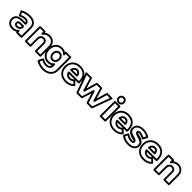

<svg xmlns="http://www.w3.org/2000/svg" viewBox="507 -2862 5141 5141"><g transform="rotate(45 3077.0 -292.0)"><path d="M3.9 -161.1Q3.9 -249.5 65.9 -298.8Q127.9 -348.1 235.8 -349.1H351.1Q340.8 -392.1 272.9 -392.1Q204.6 -392.1 123 -350.1Q114.7 -345.2 104.2 -348.1Q93.8 -351.1 88.9 -361.8L40 -476.1Q36.1 -485.4 39.6 -495.4Q43 -505.4 51.8 -508.8Q187 -571.8 313 -571.8Q432.1 -571.8 502.4 -513.4Q572.8 -455.1 573.2 -352.1V0Q573.2 10.7 565.2 17.8Q557.1 24.9 547.9 24.9H378.9Q368.2 24.9 361.1 17.1Q354 9.3 354 0V-4.9Q295.9 33.2 213.9 33.2Q119.6 33.2 61.8 -21.2Q3.9 -75.7 3.9 -161.1ZM213.9 -17.1Q313.5 -17.1 358.9 -77.1Q366.7 -87.4 374.3 -89.8Q381.8 -92.3 387 -87.9Q392.1 -83.5 396 -77.9Q399.9 -72.3 401.9 -67.4L403.8 -62V-24.9H522.9V-352.1Q522 -433.1 468.8 -477.5Q415.5 -522 313 -522Q207 -522 96.2 -473.1L125 -405.8Q205.1 -441.9 272.9 -441.9Q332.5 -441.9 367.7 -412.6Q402.8 -383.3 402.8 -332V-324.2Q402.8 -314.9 395.8 -306.9Q388.7 -298.8 377.9 -298.8H235.8Q143.6 -298.3 98.9 -262.5Q54.2 -226.6 54.2 -161.1Q54.2 -95.7 96.2 -56.4Q138.2 -17.1 213.9 -17.1ZM166 -172.9Q166 -214.4 194.3 -235.1Q222.7 -255.9 269 -255.9H377.9Q387.2 -255.9 395 -248.8Q402.8 -241.7 402.8 -231V-183.1Q402.8 -182.1 402.3 -179.9Q401.9 -177.7 401.9 -176.8Q390.6 -134.3 352.8 -109.1Q314.9 -84 267.1 -84Q223.1 -84 194.6 -108.2Q166 -132.3 166 -172.9ZM215.8 -172.9Q215.8 -133.8 267.1 -133.8Q299.3 -133.8 322.8 -148.9Q346.2 -164.1 353 -186V-206.1H269Q236.8 -206.1 226.3 -198.5Q215.8 -190.9 215.8 -172.9Z M687.5 0V-539.1Q687.5 -549.8 695.3 -556.9Q703.1 -564 712.4 -564H885.7Q896.5 -564 903.6 -556.2Q910.6 -548.3 910.6 -539.1V-519Q970.2 -570.3 1065.4 -571.8Q1165 -571.8 1226.3 -507.6Q1287.6 -443.4 1287.6 -339.8V0Q1287.6 10.7 1279.8 17.8Q1272 24.9 1262.7 24.9H1090.8Q1080.1 24.9 1072.8 17.1Q1065.4 9.3 1065.4 0V-292Q1065.4 -330.1 1047.4 -349.6Q1029.3 -369.1 995.6 -369.1Q960 -369.1 937.5 -346.7Q915 -324.2 910.6 -284.2V0Q910.6 10.7 902.8 17.8Q895 24.9 885.7 24.9H712.4Q701.7 24.9 694.6 17.1Q687.5 9.3 687.5 0ZM737.8 -24.9H860.8V-285.2V-288.1Q866.7 -345.2 902.8 -382.1Q939 -418.9 995.6 -418.9Q1049.3 -418.9 1082.5 -383.5Q1115.7 -348.1 1115.7 -292V-24.9H1237.8V-339.8Q1237.8 -424.8 1191.2 -473.4Q1144.5 -522 1065.4 -522Q956.5 -520.5 906.7 -438Q900.9 -428.2 894 -426.3Q887.2 -424.3 881.6 -428Q876 -431.6 871.1 -436.8Q866.2 -441.9 863.3 -446.3L860.8 -451.2V-514.2H737.8Z M1272.5 -290Q1272.5 -413.6 1342.8 -491.7Q1413.1 -569.8 1525.4 -569.8Q1601.6 -571.3 1659.7 -530.8V-539.1Q1659.7 -549.8 1667.5 -556.9Q1675.3 -564 1684.6 -564H1856.4Q1867.2 -564 1874.3 -556.2Q1881.3 -548.3 1881.3 -539.1V-48.8Q1881.3 34.2 1840.3 96.9Q1799.3 159.7 1727.5 192.9Q1655.8 226.1 1564.5 226.1Q1492.7 226.1 1427.2 205.8Q1361.8 185.5 1310.5 150.9Q1302.7 146 1300.5 136.2Q1298.3 126.5 1302.2 119.1L1362.3 2Q1365.2 -3.4 1369.9 -7.3Q1374.5 -11.2 1382.3 -12.9Q1390.1 -14.6 1398.4 -7.8Q1471.2 42 1551.3 42Q1604.5 42 1631.6 19.5Q1658.7 -2.9 1659.7 -42Q1605 -3.9 1529.3 -3.9Q1416 -3.9 1344.2 -84Q1272.5 -164.1 1272.5 -290ZM1322.3 -290Q1322.3 -182.1 1379.6 -118.2Q1437 -54.2 1529.3 -54.2Q1618.7 -54.2 1664.6 -116.2Q1672.4 -126.5 1679.9 -128.9Q1687.5 -131.3 1692.6 -127Q1697.8 -122.6 1701.7 -116.9Q1705.6 -111.3 1707.5 -106.4L1709.5 -101.1V-43.9Q1709.5 17.6 1665.3 54.7Q1621.1 91.8 1551.3 91.8Q1468.3 91.8 1394.5 48.8L1357.4 121.1Q1451.2 175.8 1564.5 175.8Q1688 175.8 1759.8 115Q1831.5 54.2 1831.5 -48.8V-514.2H1709.5V-473.1Q1709.5 -452.6 1698.2 -449Q1687 -445.3 1675.8 -451.7L1664.6 -458Q1617.2 -521.5 1525.4 -520Q1434.6 -520 1378.4 -457.8Q1322.3 -395.5 1322.3 -290ZM1433.6 -285.2Q1433.6 -352.5 1471.9 -397.2Q1510.3 -441.9 1572.3 -441.9Q1633.8 -441.9 1671.6 -397.5Q1709.5 -353 1709.5 -285.2Q1709.5 -218.8 1671.4 -173.8Q1633.3 -128.9 1572.3 -128.9Q1510.3 -128.9 1471.9 -173.8Q1433.6 -218.8 1433.6 -285.2ZM1483.4 -285.2Q1483.4 -235.8 1508.1 -207.5Q1532.7 -179.2 1572.3 -179.2Q1611.3 -179.2 1635.5 -207.5Q1659.7 -235.8 1659.7 -285.2Q1659.7 -335.4 1635.5 -363.8Q1611.3 -392.1 1572.3 -392.1Q1532.7 -392.1 1508.1 -363.5Q1483.4 -335 1483.4 -285.2Z M1917.5 -268.1Q1917.5 -356.9 1956.3 -425.8Q1995.1 -494.6 2064.7 -532.2Q2134.3 -569.8 2223.6 -569.8Q2228 -569.8 2236.3 -569.3Q2244.6 -568.8 2248.5 -568.8Q2387.7 -560.5 2458.7 -466.6Q2529.8 -372.6 2520.5 -221.2Q2520 -210.9 2512.7 -204.6Q2505.4 -198.2 2495.6 -198.2H2387.2L2389.6 -195.8L2480.5 -106.9Q2487.8 -100.6 2488 -89.8Q2488.3 -79.1 2481.4 -71.8Q2436 -22 2371.3 4.4Q2306.6 30.8 2228.5 30.8Q2088.4 30.8 2002.9 -52Q1917.5 -134.8 1917.5 -268.1ZM1967.3 -268.1Q1967.3 -153.8 2036.9 -86.4Q2106.4 -19 2228.5 -19Q2349.6 -19 2427.2 -88.9L2371.6 -144Q2314 -98.1 2243.7 -98.1Q2187.5 -98.1 2147.5 -129.6Q2107.4 -161.1 2092.3 -216.8Q2091.3 -224.6 2090.8 -230.2Q2090.3 -235.8 2094 -239.3Q2097.7 -242.7 2099.9 -244.4Q2102.1 -246.1 2106.7 -247.1Q2111.3 -248 2112.8 -248Q2114.3 -248 2116.2 -248H2471.2Q2473.6 -378.9 2410.9 -449.5Q2348.1 -520 2223.6 -520Q2107.9 -520 2037.6 -451.4Q1967.3 -382.8 1967.3 -268.1ZM2088.4 -319.8Q2097.7 -377 2134.3 -413.6Q2170.9 -450.2 2225.6 -450.2Q2282.7 -450.2 2318.6 -412.4Q2354.5 -374.5 2354.5 -315.9Q2354.5 -306.6 2347.4 -298.8Q2340.3 -291 2329.6 -291H2113.3Q2101.1 -291 2095 -297.4Q2088.9 -303.7 2088.1 -309.1Q2087.4 -314.5 2088.4 -319.8ZM2146.5 -340.8H2301.3Q2287.6 -399.9 2225.6 -399.9Q2168.9 -399.9 2146.5 -340.8ZM2153.3 -198.2Q2182.1 -147.9 2243.7 -147.9Q2306.6 -147.9 2354.5 -195.8Q2355 -196.3 2356 -197Q2356.9 -197.8 2357.4 -198.2Z M2443.8 -529.8Q2443.4 -531.2 2442.4 -533.4Q2441.4 -535.6 2440.7 -541.5Q2439.9 -547.4 2441.7 -552Q2443.4 -556.6 2449.7 -560.3Q2456.1 -564 2466.8 -564H2643.1Q2651.4 -564 2658 -558.6Q2664.6 -553.2 2667 -545.9L2753.9 -254.9L2837.9 -545.9Q2842.8 -564 2861.8 -564H3026.9Q3035.2 -564 3041.7 -558.6Q3048.3 -553.2 3050.8 -545.9L3137.7 -253.9L3223.1 -545.9Q3228 -564 3247.1 -564H3416Q3416 -563.5 3418 -564Q3419.9 -564.5 3422.9 -563.7Q3425.8 -563 3429.4 -562.3Q3433.1 -561.5 3436 -558.8Q3439 -556.2 3440.7 -552.7Q3442.4 -549.3 3442.1 -543.5Q3441.9 -537.6 3439 -529.8L3241.7 8.8Q3235.4 24.9 3218.8 24.9H3047.9Q3039.6 24.9 3033 19.5Q3026.4 14.2 3023.9 6.8L2941.9 -257.8L2859.9 6.8Q2857.9 15.1 2850.8 20Q2843.8 24.9 2835.9 24.9H2664.1Q2647.5 24.9 2641.1 8.8ZM2502.9 -514.2 2681.2 -24.9H2817.9L2918 -349.1Q2921.9 -360.8 2928 -365.2Q2934.1 -369.6 2940.4 -367.4Q2946.8 -365.2 2952.6 -361.3Q2958.5 -357.4 2961.9 -353.5L2965.8 -349.1L3065.9 -24.9H3202.1L3379.9 -514.2H3266.1L3162.1 -159.2Q3158.7 -147.5 3152.3 -143.3Q3146 -139.2 3139.6 -141.4Q3133.3 -143.6 3127.4 -147.5Q3121.6 -151.4 3117.7 -155.3L3113.8 -159.2L3007.8 -514.2H2880.9L2777.8 -159.2Q2774.4 -147.5 2768.3 -143.3Q2762.2 -139.2 2755.6 -141.4Q2749 -143.6 2743.2 -147.5Q2737.3 -151.4 2733.4 -155.3L2730 -159.2L2624 -514.2Z M3519.5 -693.8Q3519.5 -743.2 3552.7 -776.6Q3585.9 -810.1 3635.3 -810.1Q3684.6 -810.1 3718 -776.6Q3751.5 -743.2 3751.5 -693.8Q3751.5 -643.6 3718 -610.4Q3684.6 -577.1 3635.3 -577.1Q3585.9 -577.1 3552.7 -610.4Q3519.5 -643.6 3519.5 -693.8ZM3523.4 0V-539.1Q3523.4 -549.8 3531.2 -556.9Q3539.1 -564 3548.3 -564H3720.2Q3731 -564 3738.3 -556.2Q3745.6 -548.3 3745.6 -539.1V0Q3745.6 10.7 3737.5 17.8Q3729.5 24.9 3720.2 24.9H3548.3Q3537.6 24.9 3530.5 17.1Q3523.4 9.3 3523.4 0ZM3569.3 -693.8Q3569.3 -663.1 3587.2 -645Q3605 -627 3635.3 -627Q3665.5 -627 3683.6 -645Q3701.7 -663.1 3701.7 -693.8Q3701.7 -723.6 3683.6 -741.7Q3665.5 -759.8 3635.3 -759.8Q3605.5 -759.8 3587.4 -741.7Q3569.3 -723.6 3569.3 -693.8ZM3573.2 -24.9H3695.3V-514.2H3573.2Z M3748 -268.1Q3748 -356.9 3786.9 -425.8Q3825.7 -494.6 3895.3 -532.2Q3964.8 -569.8 4054.2 -569.8Q4058.6 -569.8 4066.9 -569.3Q4075.2 -568.8 4079.1 -568.8Q4218.3 -560.5 4289.3 -466.6Q4360.4 -372.6 4351.1 -221.2Q4350.6 -210.9 4343.3 -204.6Q4335.9 -198.2 4326.2 -198.2H4217.8L4220.2 -195.8L4311 -106.9Q4318.4 -100.6 4318.6 -89.8Q4318.8 -79.1 4312 -71.8Q4266.6 -22 4201.9 4.4Q4137.2 30.8 4059.1 30.8Q3918.9 30.8 3833.5 -52Q3748 -134.8 3748 -268.1ZM3797.9 -268.1Q3797.9 -153.8 3867.4 -86.4Q3937 -19 4059.1 -19Q4180.2 -19 4257.8 -88.9L4202.1 -144Q4144.5 -98.1 4074.2 -98.1Q4018.1 -98.1 3978 -129.6Q3938 -161.1 3922.9 -216.8Q3921.9 -224.6 3921.4 -230.2Q3920.9 -235.8 3924.6 -239.3Q3928.2 -242.7 3930.4 -244.4Q3932.6 -246.1 3937.3 -247.1Q3941.9 -248 3943.4 -248Q3944.8 -248 3946.8 -248H4301.8Q4304.2 -378.9 4241.5 -449.5Q4178.7 -520 4054.2 -520Q3938.5 -520 3868.2 -451.4Q3797.9 -382.8 3797.9 -268.1ZM3918.9 -319.8Q3928.2 -377 3964.8 -413.6Q4001.5 -450.2 4056.2 -450.2Q4113.3 -450.2 4149.2 -412.4Q4185.1 -374.5 4185.1 -315.9Q4185.1 -306.6 4178 -298.8Q4170.9 -291 4160.2 -291H3943.8Q3931.6 -291 3925.5 -297.4Q3919.4 -303.7 3918.7 -309.1Q3918 -314.5 3918.9 -319.8ZM3977.1 -340.8H4131.8Q4118.2 -399.9 4056.2 -399.9Q3999.5 -399.9 3977.1 -340.8ZM3983.9 -198.2Q4012.7 -147.9 4074.2 -147.9Q4137.2 -147.9 4185.1 -195.8Q4185.5 -196.3 4186.5 -197Q4187.5 -197.8 4188 -198.2Z M4337.4 -80.1 4392.6 -189.9Q4395 -195.3 4399.4 -199.2Q4403.8 -203.1 4411.6 -204.6Q4419.4 -206.1 4428.7 -199.2Q4471.2 -169.4 4517.8 -153.3Q4564.5 -137.2 4605.5 -137.2Q4620.1 -137.2 4628.4 -139.9Q4636.7 -142.6 4638.2 -144.8Q4639.6 -147 4639.6 -148.9Q4639.6 -155.3 4624.3 -160.6Q4608.9 -166 4584.2 -171.6Q4559.6 -177.2 4529.8 -185.3Q4500 -193.4 4470.5 -208.3Q4440.9 -223.1 4416.3 -243.9Q4391.6 -264.6 4376.5 -298.8Q4361.3 -333 4361.3 -376Q4361.3 -423.3 4380.9 -461.2Q4400.4 -499 4434.1 -522.9Q4467.8 -546.9 4511.5 -559.3Q4555.2 -571.8 4605.5 -571.8Q4731.4 -571.8 4840.3 -507.8Q4849.1 -502.9 4851.8 -492.7Q4854.5 -482.4 4849.6 -474.1L4790.5 -361.8Q4786.1 -352.5 4775.9 -349.6Q4765.6 -346.7 4756.3 -352.1Q4662.6 -402.8 4598.6 -402.8Q4570.8 -402.8 4570.8 -391.1Q4570.8 -386.2 4586.4 -381.6Q4602.1 -377 4627 -371.3Q4651.9 -365.7 4682.1 -357.4Q4712.4 -349.1 4742.7 -333.7Q4772.9 -318.4 4797.9 -297.6Q4822.8 -276.9 4838.1 -242.4Q4853.5 -208 4853.5 -165Q4853.5 -102.5 4818.6 -56.9Q4783.7 -11.2 4727.5 10.5Q4671.4 32.2 4601.6 32.2Q4449.2 32.2 4344.7 -48.8Q4337.4 -54.7 4335.4 -64.2Q4333.5 -73.7 4337.4 -80.1ZM4391.6 -77.1Q4480.5 -18.1 4601.6 -18.1Q4694.8 -18.1 4749.3 -57.4Q4803.7 -96.7 4803.7 -165Q4803.7 -194.3 4791.7 -217Q4779.8 -239.7 4759.8 -252.9Q4739.7 -266.1 4714.4 -277.1Q4689 -288.1 4662.4 -294.7Q4635.7 -301.3 4610.4 -310.1Q4585 -318.8 4564.9 -328.1Q4544.9 -337.4 4532.7 -353.5Q4520.5 -369.6 4520.5 -391.1Q4520.5 -422.9 4544.2 -438Q4567.9 -453.1 4598.6 -453.1Q4663.6 -453.1 4757.3 -408.2L4793.5 -476.1Q4704.1 -522 4605.5 -522Q4516.1 -522 4463.9 -483.2Q4411.6 -444.3 4411.6 -376Q4411.6 -342.3 4426.8 -317.9Q4441.9 -293.5 4466.3 -280Q4490.7 -266.6 4520.5 -256.6Q4550.3 -246.6 4579.8 -238.3Q4609.4 -230 4634 -219.7Q4658.7 -209.5 4674.1 -191.9Q4689.5 -174.3 4689.5 -148.9Q4689.5 -126.5 4675.5 -111.8Q4661.6 -97.2 4643.8 -92Q4626 -86.9 4605.5 -86.9Q4516.6 -86.9 4424.8 -143.1Z M4862.3 -268.1Q4862.3 -356.9 4901.1 -425.8Q4939.9 -494.6 5009.5 -532.2Q5079.1 -569.8 5168.5 -569.8Q5172.9 -569.8 5181.2 -569.3Q5189.5 -568.8 5193.4 -568.8Q5332.5 -560.5 5403.6 -466.6Q5474.6 -372.6 5465.3 -221.2Q5464.8 -210.9 5457.5 -204.6Q5450.2 -198.2 5440.4 -198.2H5332L5334.5 -195.8L5425.3 -106.9Q5432.6 -100.6 5432.9 -89.8Q5433.1 -79.1 5426.3 -71.8Q5380.9 -22 5316.2 4.4Q5251.5 30.8 5173.3 30.8Q5033.2 30.8 4947.8 -52Q4862.3 -134.8 4862.3 -268.1ZM4912.1 -268.1Q4912.1 -153.8 4981.7 -86.4Q5051.3 -19 5173.3 -19Q5294.4 -19 5372.1 -88.9L5316.4 -144Q5258.8 -98.1 5188.5 -98.1Q5132.3 -98.1 5092.3 -129.6Q5052.2 -161.1 5037.1 -216.8Q5036.1 -224.6 5035.6 -230.2Q5035.2 -235.8 5038.8 -239.3Q5042.5 -242.7 5044.7 -244.4Q5046.9 -246.1 5051.5 -247.1Q5056.2 -248 5057.6 -248Q5059.1 -248 5061 -248H5416Q5418.5 -378.9 5355.7 -449.5Q5293 -520 5168.5 -520Q5052.7 -520 4982.4 -451.4Q4912.1 -382.8 4912.1 -268.1ZM5033.2 -319.8Q5042.5 -377 5079.1 -413.6Q5115.7 -450.2 5170.4 -450.2Q5227.5 -450.2 5263.4 -412.4Q5299.3 -374.5 5299.3 -315.9Q5299.3 -306.6 5292.2 -298.8Q5285.2 -291 5274.4 -291H5058.1Q5045.9 -291 5039.8 -297.4Q5033.7 -303.7 5033 -309.1Q5032.2 -314.5 5033.2 -319.8ZM5091.3 -340.8H5246.1Q5232.4 -399.9 5170.4 -399.9Q5113.8 -399.9 5091.3 -340.8ZM5098.1 -198.2Q5127 -147.9 5188.5 -147.9Q5251.5 -147.9 5299.3 -195.8Q5299.8 -196.3 5300.8 -197Q5301.8 -197.8 5302.2 -198.2Z M5553.7 0V-539.1Q5553.7 -549.8 5561.5 -556.9Q5569.3 -564 5578.6 -564H5752Q5762.7 -564 5769.8 -556.2Q5776.9 -548.3 5776.9 -539.1V-519Q5836.4 -570.3 5931.6 -571.8Q6031.2 -571.8 6092.5 -507.6Q6153.8 -443.4 6153.8 -339.8V0Q6153.8 10.7 6146 17.8Q6138.2 24.9 6128.9 24.9H5957Q5946.3 24.9 5939 17.1Q5931.6 9.3 5931.6 0V-292Q5931.6 -330.1 5913.6 -349.6Q5895.5 -369.1 5861.8 -369.1Q5826.2 -369.1 5803.7 -346.7Q5781.2 -324.2 5776.9 -284.2V0Q5776.9 10.7 5769 17.8Q5761.2 24.9 5752 24.9H5578.6Q5567.9 24.9 5560.8 17.1Q5553.7 9.3 5553.7 0ZM5604 -24.9H5727.1V-285.2V-288.1Q5732.9 -345.2 5769 -382.1Q5805.2 -418.9 5861.8 -418.9Q5915.5 -418.9 5948.7 -383.5Q5981.9 -348.1 5981.9 -292V-24.9H6104V-339.8Q6104 -424.8 6057.4 -473.4Q6010.7 -522 5931.6 -522Q5822.8 -520.5 5772.9 -438Q5767.1 -428.2 5760.3 -426.3Q5753.4 -424.3 5747.8 -428Q5742.2 -431.6 5737.3 -436.8Q5732.4 -441.9 5729.5 -446.3L5727.1 -451.2V-514.2H5604Z"/></g></svg>

Font: Trueno Bold Outline
Style: Regular
Weight: 700
Width: 6
Designer: Julieta Ulanovsky
Foundry: Julieta Ulanovsky
Version: Version 3.001b | FøM Fix